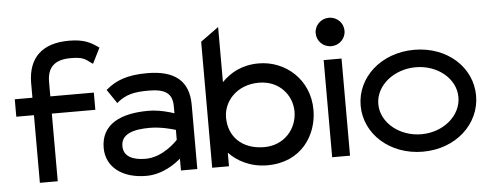

<svg xmlns="http://www.w3.org/2000/svg" viewBox="-46 -761 2273 888"><g transform="rotate(-5 1090.5 -317.5)"><path d="M25 -314H107V0H190V-314H392V-394H190V-461C190 -527 223 -562 298 -562C359 -562 366 -551 395 -530L400 -527L436 -599L433 -601C400 -624 370 -643 298 -643C172 -643 109 -579 107 -467V-395H25Z M415 -135C415 -46 489 11 601 11C677 11 738 -34 762 -55V0H838V-298C838 -409 774 -462 645 -462C552 -462 498 -440 456 -404L452 -401L496 -336L500 -340C540 -372 577 -381 645 -381C722 -381 755 -359 755 -298V-266C738 -272 688 -288 635 -288C509 -288 415 -246 415 -135ZM502 -136C502 -193 561 -209 635 -209C687 -209 739 -194 755 -189V-143C746 -133 683 -68 604 -68C542 -68 502 -89 502 -136Z M907 0H985V-63C1023 -23 1083 11 1163 11C1320 11 1397 -108 1397 -226C1397 -368 1286 -462 1163 -462C1085 -462 1031 -431 991 -390V-646L907 -585ZM991 -226C991 -299 1052 -373 1156 -373C1253 -373 1309 -300 1309 -226C1309 -145 1248 -74 1156 -74C1051 -74 991 -138 991 -226Z M1438 -578C1438 -541 1468 -512 1505 -512C1542 -512 1572 -541 1572 -578C1572 -615 1542 -644 1505 -644C1468 -644 1438 -615 1438 -578ZM1464 0H1547V-451H1464Z M1616 -226C1616 -95 1731 11 1885 11C2039 11 2152 -95 2152 -226C2152 -357 2039 -462 1885 -462C1731 -462 1616 -357 1616 -226ZM1698 -226C1698 -312 1783 -381 1885 -381C1987 -381 2070 -312 2070 -226C2070 -140 1987 -70 1885 -70C1783 -70 1698 -140 1698 -226Z"/></g></svg>

Font: Charger Pro
Style: BdExt
Weight: 700
Designer: Jasper
Foundry: Cannot Into Space Fonts
Version: Version 1.09